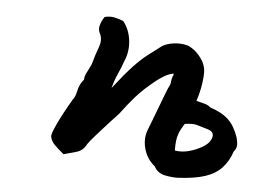

<svg xmlns="http://www.w3.org/2000/svg" viewBox="-37 -394 610 457"><g transform="rotate(5 268.5 -166.0)"><path d="M405 18Q393 19 373.5 15.5Q354 12 346 -4Q326 -20 319.5 -45Q313 -70 323 -93Q325 -98 330.5 -112.5Q336 -127 343 -145.5Q350 -164 356 -179.5Q362 -195 365 -200Q367 -206 367 -210Q367 -214 370 -222Q372 -225 371.5 -226.5Q371 -228 370 -228Q358 -225 349 -219.5Q340 -214 332 -208Q302 -184 284.5 -164Q267 -144 250 -121Q244 -115 228.5 -98Q213 -81 198.5 -64.5Q184 -48 181 -43Q173 -27 157.5 -22.5Q142 -18 127 -14Q116 -23 106 -32.5Q96 -42 94 -53Q93 -57 98.5 -70.5Q104 -84 112.5 -100.5Q121 -117 128.5 -130Q136 -143 137 -145Q143 -151 146.5 -167.5Q150 -184 160 -195Q160 -202 163.5 -209.5Q167 -217 171 -224.5Q175 -232 176 -236Q182 -258 188.5 -275Q195 -292 189 -306Q183 -316 186 -327Q189 -338 196 -348Q208 -351 218.5 -349Q229 -347 241 -342Q256 -323 259 -297Q262 -271 252 -248Q246 -231 239 -215.5Q232 -200 227 -181Q255 -217 273 -236Q291 -255 306 -266.5Q321 -278 337 -290Q347 -297 364.5 -299.5Q382 -302 397 -298Q403 -297 414.5 -288.5Q426 -280 435.5 -264.5Q445 -249 443 -227Q442 -213 439 -198Q436 -183 431 -168Q443 -165 451 -163Q459 -161 466 -155Q494 -146 509.5 -131Q525 -116 534 -89Q537 -78 536.5 -70.5Q536 -63 530 -56Q522 -32 507 -16Q492 0 467.5 8Q443 16 405 18ZM390 -46Q406 -43 423 -47.5Q440 -52 454 -60Q468 -68 473 -77Q484 -97 464 -103Q446 -108 437 -111Q428 -114 408 -111Q399 -97 395.5 -87.5Q392 -78 391 -69Q390 -60 390 -46Z"/></g></svg>

Font: Caveat SemiBold
Style: Regular
Weight: 600
Designer: Pablo Impallari
Foundry: Pablo Impallari
Version: Version 2.000